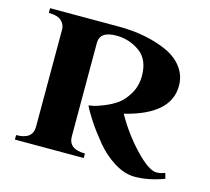

<svg xmlns="http://www.w3.org/2000/svg" viewBox="-84 -623 811 741"><g transform="rotate(15 321.5 -253.0)"><path d="M623 -26 629 -4Q567 19 512 19Q472 19 430 -7Q388 -33 356 -72Q324 -111 302.5 -143.5Q281 -176 269 -201Q276 -202 287.5 -204Q299 -206 328 -217.5Q357 -229 379.5 -245Q402 -261 420.5 -292.5Q439 -324 439 -364Q439 -430 397 -459.5Q355 -489 304 -489Q238 -489 238 -442V-69Q238 -18 304 -18V0H29V-18Q95 -18 95 -69V-458Q95 -477 80 -491.5Q65 -506 29 -506V-525H304Q359 -525 408 -515.5Q457 -506 498 -487.5Q539 -469 563 -437Q587 -405 587 -364Q587 -249 409 -205Q448 -135 503 -77Q558 -19 589 -19Q606 -19 623 -26Z"/></g></svg>

Font: Uncial Antiqua
Style: Regular
Weight: 400
Designer: Astigmatic (AOETI)
Foundry: Astigmatic (AOETI)
Version: Version 1.000